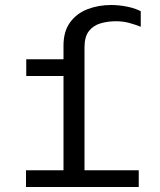

<svg xmlns="http://www.w3.org/2000/svg" viewBox="-20 -748 640 768"><path d="M234 0V-444H85V-511H234V-566Q234 -622 260 -658Q286 -694 329.5 -711Q373 -728 425 -728Q455 -728 488 -721.5Q521 -715 543 -703V-641Q523 -649 498 -656Q473 -663 443 -663Q411 -663 382 -654.5Q353 -646 335.5 -623.5Q318 -601 318 -559V0ZM84 0V-67H535V0Z"/></svg>

Font: Chivo Mono Light
Style: Regular
Weight: 300
Monospace: yes
Designer: Hector Gatti
Foundry: Omnibus-Type
Version: Version 1.008